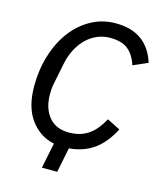

<svg xmlns="http://www.w3.org/2000/svg" viewBox="-125 -800 872 1041"><g transform="rotate(15 311.0 -280.0)"><path d="M239 7Q157 -10 106 -80Q55 -150 55 -267Q55 -358 79.5 -438.5Q104 -519 149 -579.5Q194 -640 257 -675Q320 -710 396 -710Q571 -710 622 -549L540 -513Q523 -568 487.5 -597Q452 -626 387 -626Q348 -626 314 -611.5Q280 -597 253 -570.5Q226 -544 206.5 -506.5Q187 -469 178 -423L155 -309Q151 -291 150 -275.5Q149 -260 149 -246Q149 -168 188.5 -120Q228 -72 300 -72Q336 -72 363.5 -80.5Q391 -89 413.5 -105Q436 -121 454 -144Q472 -167 488 -196L562 -159Q520 -78 462.5 -37Q405 4 324 11L296 150H210Z"/></g></svg>

Font: IBM Plex Sans Text
Style: Italic
Weight: 450
Italic angle: -11°
Designer: Mike Abbink, Paul van der Laan, Pieter van Rosmalen
Foundry: Bold Monday
Version: Version 3.005